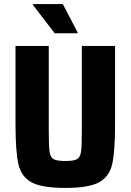

<svg xmlns="http://www.w3.org/2000/svg" viewBox="-20 -913 641 941"><path d="M56 -308V-688H219V-267Q219 -195 223 -168.5Q227 -142 243 -133Q259 -124 300 -124Q342 -124 357.5 -133Q373 -142 377 -168.5Q381 -195 381 -267V-688H544V-308Q544 -171 530 -109Q516 -47 465.5 -19.5Q415 8 300 8Q185 8 134.5 -19.5Q84 -47 70 -109Q56 -171 56 -308ZM248 -750 142 -888V-893H288L360 -755V-750Z"/></svg>

Font: Saira Semi Condensed
Style: Bold
Weight: 700
Width: 4
Designer: Hector Gatti with collaboration of the Omnibus-Type team
Foundry: Omnibus-Type
Version: Version 1.001; ttfautohint (v1.8)